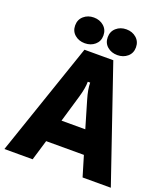

<svg xmlns="http://www.w3.org/2000/svg" viewBox="-171 -1094 1061 1214"><g transform="rotate(20 360.0 -487.5)"><path d="M192 0H2L263 -763H457L718 0H528L487 -137H233ZM280 -292H440L387 -472Q368 -536 368 -580H352Q352 -536 333 -472ZM155 -888Q155 -927 182.5 -951Q210 -975 250 -975Q290 -975 317.5 -951Q345 -927 345 -888Q345 -849 317.5 -825.5Q290 -802 250 -802Q210 -802 182.5 -825.5Q155 -849 155 -888ZM374 -888Q374 -927 401.5 -951Q429 -975 469 -975Q509 -975 536.5 -951Q564 -927 564 -888Q564 -849 536.5 -825.5Q509 -802 469 -802Q429 -802 401.5 -825.5Q374 -849 374 -888Z"/></g></svg>

Font: Open Sauce Sans Black
Style: Regular
Weight: 900
Designer: Alfredo Marco Pradil
Foundry: Creative Sauce Fz LLC
Version: Version 1.477